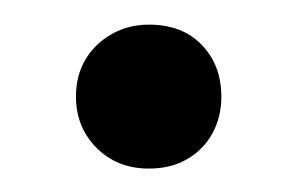

<svg xmlns="http://www.w3.org/2000/svg" viewBox="-20 -357 246 159"><path d="M103.3 -217.4Q77 -217.4 59.9 -234.6Q42.9 -251.8 42.9 -277Q42.9 -294.3 50.7 -307.6Q58.6 -320.9 72.4 -328.7Q86.2 -336.6 103.3 -336.6Q131 -336.6 147.1 -319.8Q163.3 -303 163.3 -276.9Q163.3 -260 155.9 -246.6Q148.6 -233.1 135.1 -225.3Q121.7 -217.4 103.3 -217.4Z"/></svg>

Font: Mona Sans ExtraLight
Style: Regular
Weight: 200
Designer: Deni Anggara
Foundry: GitHub
Version: Version 2.000